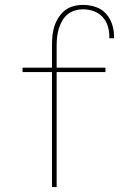

<svg xmlns="http://www.w3.org/2000/svg" viewBox="-20 -763 540 783"><path d="M192 0V-469H72V-487H192V-579Q192 -599 194 -618.5Q196 -638 202 -656.5Q208 -675 219 -692Q230 -709 245.5 -721Q261 -733 280 -738Q299 -743 319 -743Q344 -743 369 -735Q394 -727 411.5 -708Q429 -689 437 -664.5Q445 -640 445 -614Q445 -612 445 -610.5Q445 -609 445 -607H426Q426 -608 426 -609.5Q426 -611 426 -613Q426 -635 419.5 -656.5Q413 -678 398 -694Q383 -710 362 -717.5Q341 -725 319 -725Q302 -725 285 -720Q268 -715 255 -704Q242 -693 233.5 -678Q225 -663 220 -646.5Q215 -630 213 -613Q211 -596 211 -579V-487H410V-469H211V0Z"/></svg>

Font: iosevka_custom_sans_ss08 Thin
Style: Regular
Weight: 100
Designer: Belleve Invis
Foundry: Belleve Invis
Version: Version 10.3.0; ttfautohint (v1.8.3)